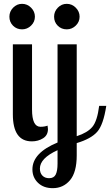

<svg xmlns="http://www.w3.org/2000/svg" viewBox="-20 -731 574 1001"><path d="M29 -644Q29 -671 48.5 -691Q68 -711 95 -711Q122 -711 142 -691Q162 -671 162 -644Q162 -617 142 -597.5Q122 -578 95 -578Q67 -578 48 -597Q29 -616 29 -644ZM47 -135V-500H147V-160Q147 -70 191 -70Q212 -70 228 -76Q230 -64 230 -58Q230 -26 204.5 -10Q179 6 146 6Q47 6 47 -135ZM149 152Q149 66 280 12V-500H380V-21Q436 -39 461.5 -69.5Q487 -100 497 -179H534Q519 -80 486.5 -43.5Q454 -7 380 15V79Q380 167 345 208.5Q310 250 255 250Q207 250 178 222Q149 194 149 152ZM188 148Q188 171 201 184.5Q214 198 236 198Q261 198 270.5 179Q280 160 280 122V52Q188 94 188 148ZM262 -644Q262 -671 281.5 -691Q301 -711 328 -711Q355 -711 375 -691Q395 -671 395 -644Q395 -617 375 -597.5Q355 -578 328 -578Q300 -578 281 -597Q262 -616 262 -644Z"/></svg>

Font: Lobster Two
Style: Regular
Weight: 400
Designer: Pablo Impallari
Foundry: Pablo Impallari. www.impallari.com
Version: Version 1.006